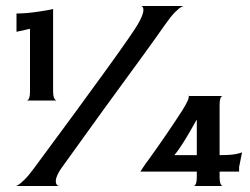

<svg xmlns="http://www.w3.org/2000/svg" viewBox="-20 -620 832 640"><path d="M168 -285H70Q71 -285 73.5 -287Q76 -289 78 -295.5Q80 -302 80 -315V-524L35 -514V-575Q70 -575 113.5 -582Q157 -589 157 -590V-315Q157 -302 159.5 -295.5Q162 -289 164.5 -287Q167 -285 168 -285ZM166 -16Q166 -10 168 -6.5Q170 -3 172.5 -1.5Q175 0 176 0H33Q35 0 41.5 -4Q48 -8 61.5 -21Q75 -34 94 -60Q408 -484 440 -540Q458 -571 458 -587Q458 -593 456 -596Q454 -599 452 -599.5Q450 -600 449 -600H593Q593 -601 585 -597Q577 -593 563.5 -579.5Q550 -566 531 -539Q494 -485 324 -253L185 -60Q166 -33 166 -16ZM787 -113 777 -63V-48H712V-30Q712 -17 714 -10.5Q716 -4 718.5 -2Q721 0 722 0H626Q627 0 629.5 -2Q632 -4 634 -10.5Q636 -17 636 -30V-48H448Q450 -51 457 -62Q464 -73 474 -86Q534 -169 589 -254Q601 -274 605.5 -284Q610 -294 609.5 -302.5Q609 -311 609 -300H722Q721 -300 718.5 -298.5Q716 -297 714 -290Q712 -283 712 -270V-103H717Q751 -103 769 -107Q787 -111 787 -113ZM636 -220H635Q587 -133 562 -104V-103H636Z"/></svg>

Font: Red Rose Bold
Style: Regular
Weight: 700
Designer: jaikishan Patel
Version: Version 1.000